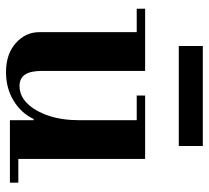

<svg xmlns="http://www.w3.org/2000/svg" viewBox="-48 -634 695 639"><g transform="rotate(90 299.5 -314.5)"><path d="M220 13Q160 13 123.5 -19.5Q87 -52 87 -98V-435H216V-107Q216 -68 228.5 -50Q241 -32 266 -32Q299 -32 324.5 -58Q350 -84 365 -128.5Q380 -173 380 -229L400 -79H376Q357 -38 315.5 -12.5Q274 13 220 13ZM380 0V-28H588V0ZM9 -422V-450H216V-422ZM380 -15V-435H509V-15ZM298 -422V-450H509V-422ZM133 -562V-642H466V-562Z"/></g></svg>

Font: Libre Bodoni SemiBold
Style: Regular
Weight: 600
Designer: Pablo Impallari, Rodrigo Fuenzalida
Foundry: Impallari Type
Version: Version 2.005;gftools[0.9.23]